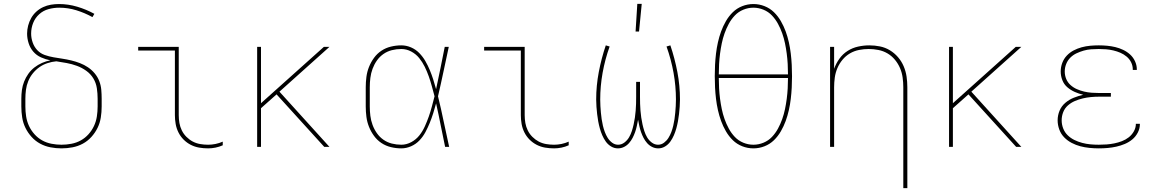

<svg xmlns="http://www.w3.org/2000/svg" viewBox="-20 -764 6040 999"><path d="M300 8Q271 8 242.5 2.5Q214 -3 189 -16.5Q164 -30 144.5 -51.5Q125 -73 112.5 -98.5Q100 -124 95.5 -152.5Q91 -181 91 -210V-250Q91 -273 94 -295.5Q97 -318 105.5 -339.5Q114 -361 127.5 -380Q141 -399 159 -413Q177 -427 198.5 -436.5Q220 -446 242 -450Q217 -455 193.5 -465.5Q170 -476 153.5 -495Q137 -514 129 -539Q121 -564 121 -589Q121 -610 126.5 -631Q132 -652 142.5 -670.5Q153 -689 169 -703.5Q185 -718 204.5 -727Q224 -736 245 -739.5Q266 -743 287 -743Q335 -743 382 -729Q429 -715 471 -692L461 -675Q421 -697 377.5 -710.5Q334 -724 288 -724Q260 -724 232.5 -716.5Q205 -709 184 -690Q163 -671 152.5 -644.5Q142 -618 142 -589Q142 -566 150 -543Q158 -520 174 -503Q190 -486 212.5 -478Q235 -470 258.5 -466Q282 -462 305 -458.5Q328 -455 351 -449.5Q374 -444 396 -435.5Q418 -427 437.5 -414Q457 -401 472.5 -382.5Q488 -364 496.5 -342Q505 -320 507 -296.5Q509 -273 509 -250V-210Q509 -181 504.5 -152.5Q500 -124 487.5 -98.5Q475 -73 455.5 -51.5Q436 -30 411 -16.5Q386 -3 357.5 2.5Q329 8 300 8ZM300 -11Q326 -11 352 -16Q378 -21 400.5 -33.5Q423 -46 440.5 -65.5Q458 -85 469 -108.5Q480 -132 484 -158Q488 -184 488 -210V-250Q488 -277 484 -304.5Q480 -332 466 -355.5Q452 -379 429 -395.5Q406 -412 380 -421.5Q354 -431 327 -436Q300 -441 273 -445Q250 -443 227 -435.5Q204 -428 185 -414.5Q166 -401 151 -382.5Q136 -364 127 -342Q118 -320 115 -296.5Q112 -273 112 -250V-210Q112 -184 116 -158Q120 -132 131 -108.5Q142 -85 159.5 -65.5Q177 -46 199.5 -33.5Q222 -21 248 -16Q274 -11 300 -11Z M1063 8Q1039 8 1016 4Q993 0 972.5 -10.5Q952 -21 935.5 -37.5Q919 -54 908.5 -75Q898 -96 894 -119Q890 -142 890 -165V-501H699V-520H910V-165Q910 -144 913.5 -124Q917 -104 926 -85.5Q935 -67 950 -52Q965 -37 983 -27.5Q1001 -18 1021.5 -14.5Q1042 -11 1063 -11Q1082 -11 1101.5 -15Q1121 -19 1139 -27V-8Q1121 0 1101.5 4Q1082 8 1063 8Z M1667 0 1419 -273 1338 -201V0H1318V-520H1338V-227L1665 -520H1694L1434 -287L1694 0Z M2068 8Q2041 8 2014 1.5Q1987 -5 1964.5 -20Q1942 -35 1926 -57Q1910 -79 1900 -104Q1890 -129 1886.5 -156Q1883 -183 1883 -210V-310Q1883 -337 1886.5 -364Q1890 -391 1900 -416Q1910 -441 1926 -463Q1942 -485 1964.5 -500Q1987 -515 2014 -521.5Q2041 -528 2068 -528Q2094 -528 2118.5 -517.5Q2143 -507 2161.5 -488Q2180 -469 2193 -446.5Q2206 -424 2216 -400Q2226 -376 2234 -351Q2242 -326 2249 -300Q2261 -355 2272 -410Q2283 -465 2294 -520H2315Q2301 -456 2287.5 -391.5Q2274 -327 2259 -263Q2275 -198 2288.5 -132Q2302 -66 2317 0H2296Q2284 -56 2273 -112.5Q2262 -169 2249 -226Q2242 -200 2234 -174.5Q2226 -149 2216 -124.5Q2206 -100 2193.5 -76.5Q2181 -53 2162.5 -33.5Q2144 -14 2119 -3Q2094 8 2068 8ZM2068 -11Q2095 -11 2120 -24.5Q2145 -38 2162 -59.5Q2179 -81 2190.5 -106.5Q2202 -132 2211 -157.5Q2220 -183 2227 -209.5Q2234 -236 2241 -263Q2234 -289 2227 -315Q2220 -341 2211 -366.5Q2202 -392 2190 -416.5Q2178 -441 2161 -462Q2144 -483 2119.5 -496Q2095 -509 2068 -509Q2043 -509 2019 -503Q1995 -497 1975 -483Q1955 -469 1941 -449Q1927 -429 1918.5 -406Q1910 -383 1907 -358.5Q1904 -334 1904 -310V-210Q1904 -186 1907 -161.5Q1910 -137 1918.5 -114Q1927 -91 1941 -71Q1955 -51 1975 -37Q1995 -23 2019 -17Q2043 -11 2068 -11Z M2863 8Q2839 8 2816 4Q2793 0 2772.5 -10.5Q2752 -21 2735.5 -37.5Q2719 -54 2708.5 -75Q2698 -96 2694 -119Q2690 -142 2690 -165V-501H2499V-520H2710V-165Q2710 -144 2713.5 -124Q2717 -104 2726 -85.5Q2735 -67 2750 -52Q2765 -37 2783 -27.5Q2801 -18 2821.5 -14.5Q2842 -11 2863 -11Q2882 -11 2901.5 -15Q2921 -19 2939 -27V-8Q2921 0 2901.5 4Q2882 8 2863 8Z M3195 8Q3176 8 3159.5 -2Q3143 -12 3132 -27.5Q3121 -43 3113.5 -60.5Q3106 -78 3101 -96Q3096 -114 3092.5 -133Q3089 -152 3087 -170.5Q3085 -189 3083.5 -208Q3082 -227 3082 -246Q3082 -318 3095.5 -389Q3109 -460 3132 -528L3152 -522Q3128 -455 3115.5 -385.5Q3103 -316 3103 -246Q3103 -229 3104 -212Q3105 -195 3106.5 -178Q3108 -161 3110.5 -144Q3113 -127 3117 -110Q3121 -93 3127 -77Q3133 -61 3142 -46.5Q3151 -32 3165 -21.5Q3179 -11 3196 -11Q3214 -11 3229 -22.5Q3244 -34 3253 -49.5Q3262 -65 3267.5 -82Q3273 -99 3277 -117Q3281 -135 3283.5 -152.5Q3286 -170 3287.5 -188Q3289 -206 3289.5 -224Q3290 -242 3290 -260V-338H3310V-260Q3310 -242 3310.5 -224Q3311 -206 3312.5 -188Q3314 -170 3316.5 -152.5Q3319 -135 3323 -117Q3327 -99 3332.5 -82Q3338 -65 3347 -49.5Q3356 -34 3371 -22.5Q3386 -11 3404 -11Q3421 -11 3435 -21.5Q3449 -32 3458 -46.5Q3467 -61 3473 -77Q3479 -93 3483 -110Q3487 -127 3489.5 -144Q3492 -161 3493.5 -178Q3495 -195 3496 -212Q3497 -229 3497 -246Q3497 -316 3484.5 -385.5Q3472 -455 3448 -522L3468 -528Q3491 -460 3504.5 -389Q3518 -318 3518 -246Q3518 -227 3516.5 -208Q3515 -189 3513 -170.5Q3511 -152 3507.5 -133Q3504 -114 3499 -96Q3494 -78 3486.5 -60.5Q3479 -43 3468 -27.5Q3457 -12 3440.5 -2Q3424 8 3405 8Q3388 8 3373 0.5Q3358 -7 3347 -19.5Q3336 -32 3328.5 -46.5Q3321 -61 3315.5 -76.5Q3310 -92 3306.5 -108.5Q3303 -125 3300 -141Q3297 -125 3293.5 -108.5Q3290 -92 3284.5 -76.5Q3279 -61 3271.5 -46.5Q3264 -32 3253 -19.5Q3242 -7 3227 0.5Q3212 8 3195 8ZM3287 -600 3296 -744H3319L3305 -600Z M3900 8Q3870 8 3842 -3Q3814 -14 3793 -34.5Q3772 -55 3757 -81Q3742 -107 3732 -134.5Q3722 -162 3715.5 -191Q3709 -220 3705.5 -249.5Q3702 -279 3700.5 -308.5Q3699 -338 3699 -368Q3699 -397 3700.5 -426.5Q3702 -456 3705.5 -485.5Q3709 -515 3715.5 -544Q3722 -573 3732 -600.5Q3742 -628 3757 -654Q3772 -680 3793 -700.5Q3814 -721 3842 -732Q3870 -743 3900 -743Q3930 -743 3958 -732Q3986 -721 4007 -700.5Q4028 -680 4043 -654Q4058 -628 4068 -600.5Q4078 -573 4084.5 -544Q4091 -515 4094.5 -485.5Q4098 -456 4099.5 -426.5Q4101 -397 4101 -367Q4101 -338 4099.5 -308.5Q4098 -279 4094.5 -249.5Q4091 -220 4084.5 -191Q4078 -162 4068 -134.5Q4058 -107 4043 -81Q4028 -55 4007 -34.5Q3986 -14 3958 -3Q3930 8 3900 8ZM4080 -377Q4080 -404 4078.5 -431Q4077 -458 4073.5 -485Q4070 -512 4064.5 -538.5Q4059 -565 4050 -590.5Q4041 -616 4028 -640Q4015 -664 3996.5 -683.5Q3978 -703 3952.5 -713.5Q3927 -724 3900 -724Q3873 -724 3847.5 -713.5Q3822 -703 3803.5 -683.5Q3785 -664 3772 -640Q3759 -616 3750 -590.5Q3741 -565 3735.5 -538.5Q3730 -512 3726.5 -485Q3723 -458 3721.5 -431Q3720 -404 3720 -377ZM3900 -11Q3927 -11 3952.5 -21.5Q3978 -32 3996.5 -51.5Q4015 -71 4028 -95Q4041 -119 4050 -144.5Q4059 -170 4064.5 -196.5Q4070 -223 4073.5 -250Q4077 -277 4078.5 -304Q4080 -331 4080 -358H3720Q3720 -331 3721.5 -304Q3723 -277 3726.5 -250Q3730 -223 3735.5 -196.5Q3741 -170 3750 -144.5Q3759 -119 3772 -95Q3785 -71 3803.5 -51.5Q3822 -32 3847.5 -21.5Q3873 -11 3900 -11Z M4680 215V-310Q4680 -335 4676.5 -360.5Q4673 -386 4663 -409.5Q4653 -433 4636.5 -453Q4620 -473 4598 -486Q4576 -499 4550.5 -504Q4525 -509 4500 -509Q4475 -509 4449.5 -504Q4424 -499 4402 -486Q4380 -473 4363.5 -453Q4347 -433 4337 -409.5Q4327 -386 4323.5 -360.5Q4320 -335 4320 -310V0H4299V-520H4320V-406Q4330 -434 4347.5 -458.5Q4365 -483 4390 -499Q4415 -515 4444.5 -521.5Q4474 -528 4503 -528Q4531 -528 4558.5 -522.5Q4586 -517 4610 -502.5Q4634 -488 4652.5 -466.5Q4671 -445 4682 -419Q4693 -393 4697 -365.5Q4701 -338 4701 -310V215Z M5267 0 5019 -273 4938 -201V0H4918V-520H4938V-227L5265 -520H5294L5034 -287L5294 0Z M5697 8Q5673 8 5648.5 5.5Q5624 3 5601 -3Q5578 -9 5556 -20.5Q5534 -32 5517 -49.5Q5500 -67 5491.5 -90.5Q5483 -114 5483 -138Q5483 -164 5493 -188Q5503 -212 5523 -229Q5543 -246 5567 -255.5Q5591 -265 5616 -271Q5594 -276 5572.5 -285.5Q5551 -295 5533.5 -310Q5516 -325 5507.5 -347Q5499 -369 5499 -392Q5499 -415 5507 -436.5Q5515 -458 5530.5 -474.5Q5546 -491 5566 -501.5Q5586 -512 5608 -518Q5630 -524 5652.5 -526Q5675 -528 5697 -528Q5719 -528 5740.5 -526Q5762 -524 5783 -519Q5804 -514 5824 -504.5Q5844 -495 5860 -480.5Q5876 -466 5885.5 -445.5Q5895 -425 5895 -404V-400H5874V-403Q5874 -422 5865.5 -439.5Q5857 -457 5842 -469.5Q5827 -482 5809.5 -489.5Q5792 -497 5773 -501.5Q5754 -506 5735 -507.5Q5716 -509 5697 -509Q5677 -509 5657 -507.5Q5637 -506 5618 -500.5Q5599 -495 5581 -486.5Q5563 -478 5549 -464Q5535 -450 5527.5 -431Q5520 -412 5520 -392Q5520 -372 5527.5 -353.5Q5535 -335 5550 -321.5Q5565 -308 5583.5 -300Q5602 -292 5621 -287.5Q5640 -283 5660 -281.5Q5680 -280 5700 -280H5760V-261H5700Q5678 -261 5656.5 -259Q5635 -257 5614 -252Q5593 -247 5573 -238.5Q5553 -230 5536.5 -215.5Q5520 -201 5512 -180.5Q5504 -160 5504 -138Q5504 -116 5512 -95.5Q5520 -75 5535.5 -60Q5551 -45 5570.5 -35.5Q5590 -26 5611 -20.5Q5632 -15 5653.5 -13Q5675 -11 5697 -11Q5718 -11 5738 -12.5Q5758 -14 5778 -18Q5798 -22 5817.5 -29.5Q5837 -37 5853 -49.5Q5869 -62 5879.5 -80.5Q5890 -99 5890 -119V-120H5911V-118Q5911 -95 5900 -74Q5889 -53 5871.5 -38.5Q5854 -24 5832.5 -15Q5811 -6 5788.5 -1Q5766 4 5743 6Q5720 8 5697 8Z"/></svg>

Font: Iosevka Thin Extended
Style: Regular
Weight: 100
Width: 7
Monospace: yes
Designer: Belleve Invis
Foundry: Belleve Invis
Version: Version 32.5.0; ttfautohint (v1.8.4)